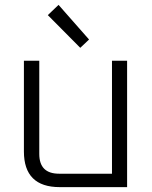

<svg xmlns="http://www.w3.org/2000/svg" viewBox="-20 -767 624 787"><path d="M78 -146V-518H141V-136Q141 -55 222 -55H439V-518H501V0H225Q78 0 78 -146ZM176 -705 220 -747 345 -605 309 -571Z"/></svg>

Font: Oxanium Light
Style: Regular
Weight: 300
Designer: Severin Meyer
Version: Version 1.000